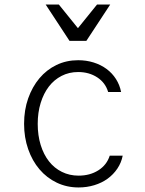

<svg xmlns="http://www.w3.org/2000/svg" viewBox="-20 -815 640 845"><path d="M463 -130Q450 -89 413 -65.5Q376 -42 326 -42Q286 -42 252.5 -58.5Q219 -75 195.5 -105Q172 -135 159 -177Q146 -219 146 -270Q146 -320 159 -362Q172 -404 195 -434Q218 -464 251 -481Q284 -498 324 -498Q372 -498 408 -474.5Q444 -451 456 -410H513Q507 -441 490.5 -467Q474 -493 449 -511.5Q424 -530 392 -540Q360 -550 324 -550Q272 -550 228.5 -529Q185 -508 153.5 -470.5Q122 -433 104 -382Q86 -331 86 -270Q86 -210 104 -158.5Q122 -107 154 -69.5Q186 -32 230 -11Q274 10 326 10Q362 10 395 0Q428 -10 453.5 -28.5Q479 -47 496.5 -73Q514 -99 520 -130ZM286 -635H360L465 -795H407L323 -691L239 -795H181Z"/></svg>

Font: CommitMonoV142 ExtLt
Style: Regular
Weight: 200
Monospace: yes
Designer: Eigil Nikolajsen
Foundry: Eigil Nikolajsen
Version: Version 1.142